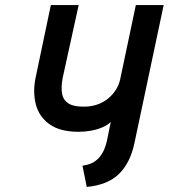

<svg xmlns="http://www.w3.org/2000/svg" viewBox="-20 -720 667 759"><path d="M512 -157 627 -700H517L455 -406Q450 -384 438 -365Q426 -346 408.5 -331.5Q391 -317 370.5 -309Q350 -301 327 -299Q282 -296 257.5 -307.5Q233 -319 226.5 -345Q220 -371 228 -413L291 -700H181L121 -414Q109 -357 121.5 -308Q134 -259 175.5 -229Q217 -199 291 -199Q316 -199 340.5 -203.5Q365 -208 385.5 -217Q406 -226 418 -238L403 -165Q397 -138 387.5 -120Q378 -102 365.5 -90.5Q353 -79 338 -73Q323 -67 306 -65L323 19Q407 11 451.5 -33.5Q496 -78 512 -157Z"/></svg>

Font: Advent Pro
Style: Italic
Weight: 400
Italic angle: -12°
Designer: VivaRado, Andreas Kalpakidis
Foundry: VivaRado, Andreas Kalpakidis
Version: Version 3.000